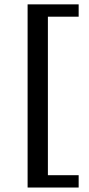

<svg xmlns="http://www.w3.org/2000/svg" viewBox="-20 -744 409 880"><path d="M106.5 115.5V-724H340.5V-667.5H199.5V59H340.5V115.5Z"/></svg>

Font: Newsreader 9pt
Style: Regular
Weight: 400
Designer: Hugues Gentile
Foundry: Production Type
Version: Version 1.003